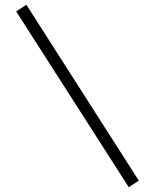

<svg xmlns="http://www.w3.org/2000/svg" viewBox="-20 -768 649 808"><path d="M522 20 48 -720 91 -748 564 -8Z"/></svg>

Font: Zen Old Mincho Medium
Style: Regular
Weight: 500
Designer: Yoshimichi Ohira
Foundry: Positype
Version: Version 1.500